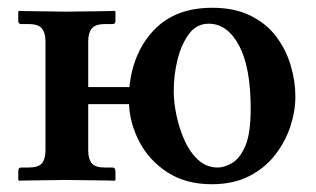

<svg xmlns="http://www.w3.org/2000/svg" viewBox="-20 -464 814 494"><path d="M97 -358Q97 -379 88 -390.5Q79 -402 54 -402H35Q27 -402 27 -410V-434L29 -436Q29 -436 42.5 -435.5Q56 -435 76 -435Q96 -435 116.5 -434.5Q137 -434 150 -434Q165 -434 186 -434.5Q207 -435 227.5 -435Q248 -435 261.5 -435.5Q275 -436 275 -436L277 -434V-410Q277 -402 269 -402H250Q225 -402 216 -390.5Q207 -379 207 -358V-240H313Q322 -330 376.5 -387Q431 -444 526 -444Q584 -444 625 -423.5Q666 -403 691 -369.5Q716 -336 728 -295.5Q740 -255 740 -216Q740 -178 727 -138.5Q714 -99 687.5 -65Q661 -31 620.5 -10.5Q580 10 525 10Q458 10 411 -20.5Q364 -51 339 -98.5Q314 -146 312 -196H207V-77Q207 -55 216 -44Q225 -33 250 -33H269Q277 -33 277 -24V-1L275 1Q275 1 261.5 0.5Q248 0 227.5 0Q207 0 186 -0.5Q165 -1 150 -1Q137 -1 116.5 -0.5Q96 0 76 0Q56 0 42.5 0.5Q29 1 29 1L27 -1V-24Q27 -33 35 -33H54Q79 -33 88 -44Q97 -55 97 -77ZM517 -403Q486 -403 466.5 -377Q447 -351 437 -311.5Q427 -272 427 -229Q427 -201 434 -167.5Q441 -134 454.5 -103.5Q468 -73 489.5 -53Q511 -33 540 -33Q557 -33 577 -44.5Q597 -56 611 -88Q625 -120 625 -184Q625 -291 595 -347Q565 -403 517 -403Z"/></svg>

Font: Libertinus Serif SemiBold
Style: Regular
Weight: 600
Designer: Philipp H. Poll, Khaled Hosny
Foundry: Caleb Maclennan
Version: Version 7.051;RELEASE